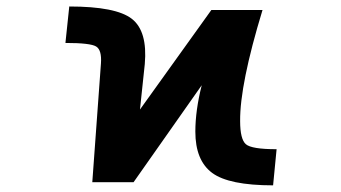

<svg xmlns="http://www.w3.org/2000/svg" viewBox="-20 -554 1040 586"><path d="M625 -523.4H781.2Q711.9 -295.9 712.9 -184.6Q712.9 -128.9 730.5 -113.8Q748 -98.6 824.2 -98.6L813.5 11.7Q678.7 11.7 627.4 -26.4Q576.2 -64.5 576.2 -152.3Q576.2 -216.8 595.7 -293.9L387.7 2H261.7L288.1 -360.4Q291 -401.4 273.4 -412.1Q255.9 -422.9 179.7 -422.9L191.4 -534.2Q334 -534.2 382.3 -496.6Q430.7 -459 421.9 -358.4L407.2 -219.7Z"/></svg>

Font: Gen Shin Gothic Monospace Bold
Style: Bold
Weight: 700
Designer: [Source Han Sans]
Ryoko NISHIZUKA  (kana & ideographs); Paul D. Hunt (Latin, Greek & Cyrillic); Wenlong ZHANG  (bopomofo
Version: Version 1.002.20150607